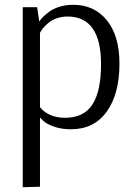

<svg xmlns="http://www.w3.org/2000/svg" viewBox="-20 -530 556 802"><path d="M75 252V-500H135L144 -440Q149 -448 157 -456.5Q165 -465 182 -478.5Q199 -492 226 -501Q253 -510 286 -510Q374 -510 426.5 -445Q479 -380 479 -264Q479 -138 426 -64Q373 10 276 10Q235 10 203 -2Q171 -14 160 -26L148 -38H147V250ZM252 -38Q330 -38 366 -93.5Q402 -149 402 -262Q402 -461 262 -461Q239 -461 218.5 -454Q198 -447 185.5 -437Q173 -427 164 -417Q155 -407 151 -400L147 -393V-82Q184 -38 252 -38Z"/></svg>

Font: Arsenal
Style: Regular
Weight: 400
Designer: Andrij Shevchenko
Foundry: Stairsfor
Version: Version 2.001;PS 002.001;hotconv 1.0.88;makeotf.lib2.5.64775